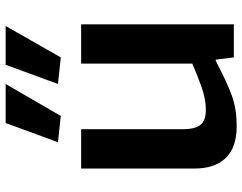

<svg xmlns="http://www.w3.org/2000/svg" viewBox="-109 -738 857 679"><g transform="rotate(-90 319.5 -398.5)"><path d="M211 10Q138 10 100.5 -28.5Q63 -67 63 -139V-540H202V-182Q202 -137 217.5 -118Q233 -99 271 -99Q308 -99 350.5 -114Q393 -129 434 -147V-540H573V0H456L448 -64H444Q405 -44 375.5 -30Q346 -16 320.5 -7Q295 2 269 6Q243 10 211 10ZM156 -622 224 -807H362L249 -612ZM362 -622 430 -807H567L456 -612Z"/></g></svg>

Font: Encode Sans Normal
Style: SemiBold
Weight: 600
Designer: Pablo Impallari, Andres Torresi
Foundry: Pablo Impallari, Andres Torresi
Version: Version 1.000; ttfautohint (v1.00) -l 8 -r 50 -G 200 -x 14 -